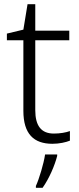

<svg xmlns="http://www.w3.org/2000/svg" viewBox="-20 -679 380 920"><path d="M238 -39C177 -39 149 -77 149 -151V-486H312V-532H149V-659H112L92 -537L13 -518V-486H92V-148C92 -37 142 10 231 10C264 10 295 3 315 -5V-51C296 -44 268 -39 238 -39ZM254 68V61H196C190 104 167 180 152 212V221H184C216 176 243 112 254 68Z"/></svg>

Font: Noto Sans Khmer UI Light
Style: Regular
Weight: 300
Designer: Danh Hong and the Monotype Design Team
Foundry: Monotype Imaging Inc.
Version: Version 2.002